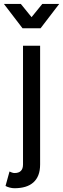

<svg xmlns="http://www.w3.org/2000/svg" viewBox="-26 -743 324 987"><path d="M22.9 138.7 2.4 212.9Q10.7 217.8 23.7 221.2Q36.6 224.6 48.3 224.6Q79.6 224.6 104 217.3Q128.4 210 145.5 194.8Q162.6 179.7 171.4 156.7Q180.2 133.8 180.2 102.5V0V-67.4V-507.8H92.3V-67.4V0V102.5Q92.3 113.3 89.6 121.6Q86.9 129.9 81.3 135.5Q75.7 141.1 67.6 143.8Q59.6 146.5 48.3 146.5Q42.5 146.5 34.9 143.8Q27.3 141.1 22.9 138.7ZM81.1 -722.7H-5.9L89.8 -597.7H182.6ZM191.4 -722.7 89.8 -597.7H182.6L278.3 -722.7Z"/></svg>

Font: Giphurs
Style: Regular
Weight: 400
Version: Version 2.010